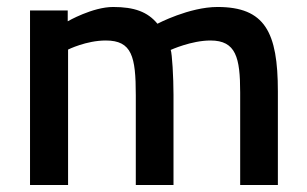

<svg xmlns="http://www.w3.org/2000/svg" viewBox="-20 -530 878 550"><path d="M175 -388C175 -388 227 -414 283 -414C358 -414 369 -368 369 -257V0H477V-259C477 -308 473 -377 469 -387C469 -387 528 -414 583 -414C656 -414 668 -365 668 -265V0H776V-268C776 -438 739 -510 603 -510C522 -510 431 -462 431 -462C403 -496 365 -510 304 -510C245 -510 174 -469 174 -469V-500H66V0H175Z"/></svg>

Font: RazerF5 SemiBold
Style: Regular
Weight: 600
Foundry: Razer Inc.
Version: Version 2